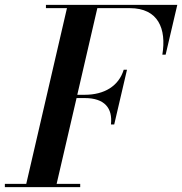

<svg xmlns="http://www.w3.org/2000/svg" viewBox="-66 -770 750 790"><path d="M-46 -13.5V0H264V-13.5H167L249 -366.5H282.5C364.5 -366.5 398 -325 390.5 -258H404L456.5 -483H443C422.5 -416 363.5 -380 282.5 -380H252L334.5 -736.5H468C585 -736.5 619.5 -652 602 -545H615.5L663.5 -750H123V-736.5H209.5L42 -13.5Z"/></svg>

Font: Bodoni* 16pt Medium
Style: Italic
Weight: 500
Italic angle: -13°
Version: Version 2.3